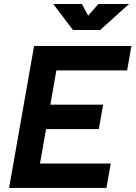

<svg xmlns="http://www.w3.org/2000/svg" viewBox="-20 -918 662 938"><path d="M24.4 0H500L521 -119.1H175.3L205.1 -287.6H462.9L483.9 -406.7H226.1L255.4 -574.2H601.1L622.1 -693.4H146.5L125.5 -574.2ZM336.4 -771.5H469.2L610.4 -898.4H460.4L410.6 -841.3L380.4 -898.4H240.2Z"/></svg>

Font: Cascadia Code NF
Style: Bold Italic
Weight: 700
Italic angle: -10°
Monospace: yes
Designer: Aaron Bell
Foundry: Saja Typeworks
Version: Version 2404.023